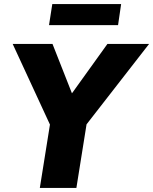

<svg xmlns="http://www.w3.org/2000/svg" viewBox="-20 -920 750 940"><path d="M175 0 233 -363 250 -255 42 -705H237L339 -446H320L506 -705H710L360 -255L412 -363L354 0ZM220 -797 236 -900H573L558 -797Z"/></svg>

Font: Nunito Sans 10pt SemiCondensed Black
Style: Italic
Weight: 900
Width: 4
Italic angle: -9°
Designer: Vernon Adams
Foundry: Vernon Adams
Version: Version 3.101;gftools[0.9.27]